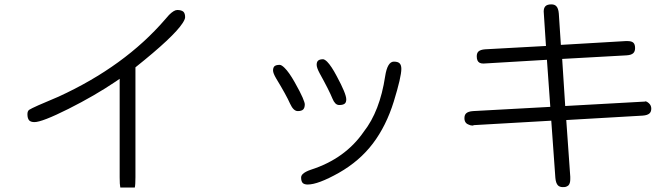

<svg xmlns="http://www.w3.org/2000/svg" viewBox="-20 -781 3040 868"><path d="M589.4 66.9Q592.3 54.2 592.3 20.5V-476.6Q765.6 -614.7 805.7 -676.8Q816.9 -694.3 816.9 -703.1Q816.9 -719.7 809.6 -727.5Q800.8 -735.8 781.2 -735.8Q766.6 -735.8 744.1 -713.4Q737.8 -707 726.6 -693.4Q543.5 -481 245.1 -344.2Q128.9 -295.9 111.3 -284.2Q107.4 -280.8 105.7 -276.1Q104 -271.5 104 -264.6Q104 -245.1 112.3 -236.3Q120.1 -229 135.7 -229Q170.4 -229 289.6 -288.8Q408.7 -348.6 504.9 -413.6L521 -424.8V20.5Q521 54.2 523.9 66.9Z M1760.7 -502.4Q1731.4 -502.4 1721.2 -436Q1697.3 -278.3 1624.5 -185.5Q1540.5 -63.5 1385.3 -13.7Q1359.4 -4.9 1348.6 5.9Q1341.3 13.2 1341.3 21.5Q1341.3 38.6 1348.6 46.4Q1356 53.2 1371.1 53.2Q1418 53.2 1511.7 0.5Q1605.5 -52.7 1665.8 -132.3Q1726.1 -211.9 1760.3 -322.3Q1794.4 -433.1 1794.4 -469.7Q1794.4 -486.8 1786.6 -494.6Q1778.8 -502.4 1760.7 -502.4ZM1440.4 -513.2Q1424.3 -513.2 1417.5 -506.3Q1411.6 -500.5 1411.6 -487.8Q1411.6 -475.1 1424.8 -450.2Q1468.3 -371.6 1482.9 -335.4Q1488.3 -321.8 1495.8 -314Q1503.4 -306.2 1513.7 -306.2Q1532.2 -306.2 1539.6 -313.5Q1545.4 -319.3 1545.4 -332Q1545.4 -356.9 1502.4 -436.5Q1478 -482.9 1459 -502Q1453.1 -507.8 1448.2 -510.5Q1443.4 -513.2 1440.4 -513.2ZM1244.1 -487.8Q1227.5 -487.8 1220.2 -481Q1214.4 -474.6 1214.4 -462.4Q1214.4 -450.2 1228.5 -426.3Q1273.9 -351.6 1291.5 -312Q1306.6 -278.8 1326.2 -278.8Q1343.3 -278.8 1350.6 -286.1Q1357.9 -293.5 1357.9 -309.6Q1357.9 -316.9 1347.9 -340.3Q1337.9 -363.8 1312 -409.7Q1286.6 -454.6 1266.6 -474.1Q1252.9 -487.8 1244.1 -487.8Z M2524.4 64.9Q2533.7 64.9 2538.6 63.5Q2545.9 60.5 2549.8 57.1Q2558.1 48.3 2558.1 29.3V18.1L2540 -238.3L2885.3 -258.3Q2907.7 -259.8 2917 -269Q2924.3 -276.4 2924.3 -290Q2924.3 -304.2 2914.3 -313.5Q2904.3 -322.8 2897.5 -322.8H2897L2895.5 -321.8L2535.2 -301.8L2521.5 -514.6L2813 -530.8Q2834.5 -532.2 2843.3 -541Q2851.1 -548.8 2851.1 -563.5Q2851.1 -580.1 2843.8 -587.4Q2835.9 -595.2 2818.4 -595.2H2807.1L2515.6 -578.1L2506.3 -719.7Q2504.4 -743.7 2494.6 -753.4Q2486.8 -761.2 2472.7 -761.2Q2454.1 -761.2 2446 -753.2Q2438 -745.1 2438 -729L2448.2 -573.2L2173.3 -558.1Q2151.9 -556.6 2142.6 -547.9Q2135.3 -540.5 2135.3 -526.4Q2135.3 -503.9 2148.4 -497.1Q2154.8 -493.7 2165.5 -493.7L2452.6 -510.7L2467.8 -297.9L2118.7 -278.8Q2096.2 -277.3 2086.9 -268.1Q2079.6 -260.7 2079.6 -246.6Q2079.6 -232.4 2087.4 -224.6Q2090.8 -220.7 2097.2 -218.3Q2106.9 -213.4 2115.2 -213.4Q2119.1 -213.4 2120.6 -214.4L2122.1 -215.3L2472.2 -235.4L2490.7 22.9Q2492.7 46.9 2502.4 57.1Q2510.3 64.9 2524.4 64.9Z"/></svg>

Font: YuPearl-ExtraLight
Style: ExtraLight
Weight: 200
Designer: Max Yao
Foundry: Max-Everyday
Version: Version 1.011; ttfautohint (v1.8.3)